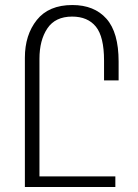

<svg xmlns="http://www.w3.org/2000/svg" viewBox="-20 -744 548 764"><path d="M394 -424V-503Q394 -598 361.5 -638Q329 -678 267 -678Q200 -678 168.5 -631Q137 -584 137 -510V-42H439V0H122H79V-514Q79 -605 126.5 -664.5Q174 -724 268 -724Q355 -724 403.5 -669.5Q452 -615 452 -499V-424Z"/></svg>

Font: Noto Serif Armenian Light Cond
Style: Regular
Weight: 300
Width: 3
Designer: Monotype Design team
Foundry: Monotype Imaging Inc.
Version: Version 1.000